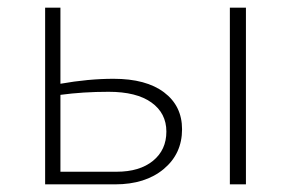

<svg xmlns="http://www.w3.org/2000/svg" viewBox="-20 -482 761 502"><path d="M456 -144Q456 -80 408 -40Q360 0 281 0H98V-462H138V-263Q211 -276 277 -276Q362 -276 409 -240.5Q456 -205 456 -144ZM623 -462V0H581V-462ZM415 -138Q415 -186 376 -214Q337 -242 264 -242Q197 -242 138 -234V-33H285Q345 -33 380 -61.5Q415 -90 415 -138Z"/></svg>

Font: Ysabeau SC Light
Style: Regular
Weight: 300
Designer: Christian Thalmann (Catharsis Fonts)
Version: Version 0.003